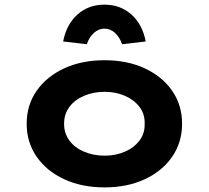

<svg xmlns="http://www.w3.org/2000/svg" viewBox="-20 -803 906 833"><path d="M433.6 10Q334.9 10 258.6 -25.3Q182.3 -60.6 139 -123.1Q95.7 -185.7 95.7 -265.9Q95.7 -347 139 -409.1Q182.3 -471.2 258.6 -506.5Q334.9 -541.7 433.6 -541.7Q532 -541.7 608 -506.5Q684 -471.2 727 -409.1Q770 -347 770 -265.9Q770 -185.7 727 -123.1Q684 -60.6 608 -25.3Q532 10 433.6 10ZM434.2 -127.6Q482.2 -127.6 522.3 -145.2Q562.4 -162.7 585.7 -194Q609 -225.4 607.6 -265.9Q609 -307.4 585.7 -338.5Q562.4 -369.6 522.3 -387.1Q482.2 -404.7 434.2 -404.7Q384.7 -404.7 344 -387.1Q303.4 -369.6 280.5 -338.3Q257.7 -307 258.1 -265.9Q257.7 -225.4 280.5 -194Q303.4 -162.7 344 -145.2Q384.7 -127.6 434.2 -127.6ZM356.6 -611.1 253.9 -623.1Q268.4 -697.5 316.2 -740.1Q363.9 -782.8 433.1 -782.8Q502.2 -782.8 550 -740.1Q597.7 -697.5 612.3 -623.1L509.6 -611.1Q498.9 -642.6 478.4 -660.7Q457.9 -678.8 433.1 -678.8Q408.2 -678.8 387.8 -660.7Q367.3 -642.6 356.6 -611.1Z"/></svg>

Font: Lexend Mega
Style: Regular
Weight: 400
Designer: Bonnie Shaver-Troup, Thomas Jockin
Foundry: Lexend
Version: Version 1.007